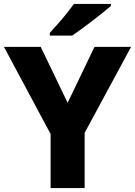

<svg xmlns="http://www.w3.org/2000/svg" viewBox="-20 -951 683 971"><path d="M322 -431 458 -714H643L408 -279V0H236V-273L0 -714H186ZM541 -921Q525 -907 500 -887Q475 -867 446.5 -845Q418 -823 391 -803.5Q364 -784 345 -771H232V-785Q248 -803 271 -828.5Q294 -854 316 -881.5Q338 -909 354 -931H541Z"/></svg>

Font: Noto Sans Khmer UI ExtraBold
Style: Regular
Weight: 800
Designer: Danh Hong and the Monotype Design Team
Foundry: Monotype Imaging Inc.
Version: Version 2.002; ttfautohint (v1.8.4.7-5d5b)